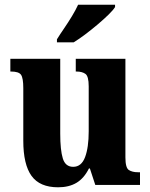

<svg xmlns="http://www.w3.org/2000/svg" viewBox="-20 -786 639 816"><path d="M227 10Q149 10 114 -38.5Q79 -87 79 -188V-411Q79 -454 69.5 -468Q60 -482 27 -482H24V-536H236V-218Q236 -148 247 -112.5Q258 -77 291 -77Q326 -77 341.5 -118Q357 -159 357 -228V-419Q357 -462 343 -472Q329 -482 305 -482H302V-536H513V-117Q513 -73 527.5 -63.5Q542 -54 566 -54H575V0H385L362 -70H358Q337 -28 305 -9Q273 10 227 10ZM222 -619Q235 -640 252.5 -665.5Q270 -691 286 -717.5Q302 -744 312 -766H469V-756Q461 -743 441 -723.5Q421 -704 395 -682Q369 -660 342.5 -640Q316 -620 293 -606H222Z"/></svg>

Font: Noto Serif Tamil Condensed ExtraBold
Style: Italic
Weight: 800
Width: 3
Italic angle: -12°
Designer: Indian Type Foundry, Tom Grace, and the Monotype Design Team
Foundry: Monotype Imaging Inc.
Version: Version 2.003; ttfautohint (v1.8.4.7-5d5b)